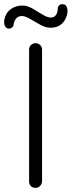

<svg xmlns="http://www.w3.org/2000/svg" viewBox="-47 -909 347 929"><path d="M156.5 -669V-31Q155.8 -17.8 146.5 -8.9Q137.2 0 125 0Q110.5 0 102.1 -8.9Q93.8 -17.8 93.8 -31V-669Q93.8 -682.2 102.8 -691.1Q111.8 -700 125.5 -700Q138.2 -700 147.4 -691.1Q156.5 -682.2 156.5 -669ZM-3.2 -770.5Q-16.2 -770.5 -22.6 -782.1Q-29 -793.8 -26 -814.5Q-19.2 -847.2 5.1 -864.8Q29.5 -882.2 61 -882.2Q85.2 -882.2 110.5 -867.5Q135.8 -852.8 159.1 -838.4Q182.5 -824 199.8 -824Q213.8 -824 222.4 -834.8Q231 -845.5 232.5 -863Q231.5 -874.8 237.9 -881.8Q244.2 -888.8 254.8 -888.8Q269.5 -888.8 275.4 -876.9Q281.2 -865 279 -846Q275.2 -823.8 264.1 -807.6Q253 -791.5 236.1 -783.1Q219.2 -774.8 197.5 -774.8Q174 -774.8 148.1 -789.1Q122.2 -803.5 98.6 -817.5Q75 -831.5 57.8 -831.5Q44 -831.5 33.8 -822.2Q23.5 -813 19 -793.2Q19.2 -782.5 12.1 -776.5Q5 -770.5 -3.2 -770.5Z"/></svg>

Font: Quicksand Variable Light
Style: Regular
Weight: 300
Designer: Andrew Paglinawan
Foundry: Andrew Paglinawan
Version: Version 3.004